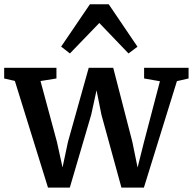

<svg xmlns="http://www.w3.org/2000/svg" viewBox="-24 -870 902 898"><path d="M-4.5 -503V-553H240V-503L165.5 -491L242.5 -205.5L268.5 -87L294 -207L391 -553H505.5L595 -206.5L619.5 -86.5L649.5 -206L724 -490L650 -503V-553H858V-503L803.5 -490.5L649 7.5H544L450.5 -333L427.5 -447.5L402.5 -333L302.5 7.5H200.5L45.5 -491.5ZM303 -620 262 -652 396.5 -850H484.5L619 -651.5L577 -620L440.5 -762.5Z"/></svg>

Font: Merriweather 24pt SemiBold
Style: Regular
Weight: 600
Designer: Eben Sorkin
Foundry: Eben Sorkin
Version: Version 2.100